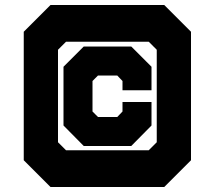

<svg xmlns="http://www.w3.org/2000/svg" viewBox="-20 -734 849 768"><path d="M182 14 75 -93V-607L182 -714H637L744 -607V-93L637 14ZM209 -63H611L676 -128V-576L611 -641H209L144 -576V-128ZM209 -63 144 -128V-576L209 -641H611L676 -576V-128L611 -63ZM348 -207H479L527 -259V-275V-259L479 -207H348L291 -264V-434L344 -487H479L527 -435V-419V-435L479 -487H344L291 -434V-264ZM244 -133H575L607 -165V-535L575 -567H244L212 -535V-165ZM315 -150 234 -232V-467L315 -548H505L586 -467V-373H470V-410L449 -432H372L350 -410V-288L372 -266H449L470 -288V-326H586V-232L505 -150Z"/></svg>

Font: Tourney Black
Style: Regular
Weight: 900
Version: Version 1.015